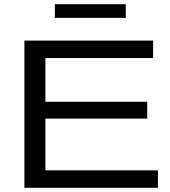

<svg xmlns="http://www.w3.org/2000/svg" viewBox="-20 -893 809 913"><path d="M96 0V-700H708V-617H196V-409H680V-329H196V-83H731V0ZM241 -808V-873H578V-808Z"/></svg>

Font: Georama Extended
Style: Regular
Weight: 400
Width: 7
Designer: Jean-Baptiste Levee
Foundry: Production Type
Version: Version 1.000